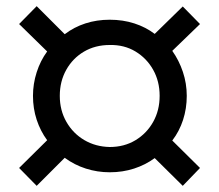

<svg xmlns="http://www.w3.org/2000/svg" viewBox="-20 -557 711 623"><path d="M99 46 42 -12 133 -102Q111 -132 99 -168.5Q87 -205 87 -246Q87 -285 99 -322.5Q111 -360 133 -390L42 -479L99 -537L190 -446Q220 -469 257 -481Q294 -493 336 -493Q379 -493 416 -481Q453 -469 482 -447L573 -536L629 -479L539 -392Q561 -361 573.5 -323.5Q586 -286 586 -246Q586 -205 574 -168Q562 -131 539 -101L629 -12L573 46L482 -44Q452 -22 415 -10Q378 2 336 2Q296 2 258.5 -10Q221 -22 190 -45ZM336 -80Q383 -80 419.5 -102Q456 -124 477 -161.5Q498 -199 498 -246Q498 -293 477 -330.5Q456 -368 419.5 -390Q383 -412 336 -411Q289 -411 252.5 -389.5Q216 -368 195 -330.5Q174 -293 174 -246Q174 -199 195.5 -161.5Q217 -124 253.5 -102.5Q290 -81 336 -80Z"/></svg>

Font: Nunito Sans 7pt SemiExpanded SemiBold
Style: Regular
Weight: 600
Width: 6
Designer: Vernon Adams
Foundry: Vernon Adams
Version: Version 3.101;gftools[0.9.27]